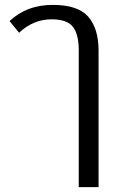

<svg xmlns="http://www.w3.org/2000/svg" viewBox="-20 -564 482 785"><path d="M302 -358Q302 -424 278 -454.5Q254 -485 191 -485Q116 -485 58 -430L19 -478Q56 -512 99.5 -528Q143 -544 196 -544Q299 -544 341 -495.5Q383 -447 383 -357V201H302Z"/></svg>

Font: Pridi Light
Style: Regular
Weight: 300
Designer: Katatrad Team
Foundry: CadsonDemak
Version: Version 1.003